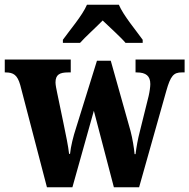

<svg xmlns="http://www.w3.org/2000/svg" viewBox="-24 -786 795 806"><path d="M240 -619V-606H312C334 -631 380 -672 407 -700C434 -674 486 -627 503 -606H575V-619C548 -657 494 -721 475 -766H341C322 -721 267 -657 240 -619ZM61 -429 173 0H280L370 -321L454 0H560L674 -404C692 -468 705 -482 739 -482H751V-536H545V-482H550C589 -482 607 -467 607 -433C607 -422 604 -400 600 -383L564 -238C554 -200 549 -170 545 -139H541C539 -163 532 -206 524 -236L441 -531H383L295 -248C284 -215 273 -171 270 -140H266C263 -170 252 -223 242 -271L216 -396C213 -411 209 -429 209 -440C209 -473 227 -482 262 -482H273V-536H-4V-482H-1C33 -482 49 -471 61 -429Z"/></svg>

Font: Noto Serif Devanagari Condensed ExtraBold
Style: Regular
Weight: 800
Width: 3
Designer: Universal Thirst, Indian Type Foundry and the Monotype Design Team
Foundry: Monotype Imaging Inc.
Version: Version 2.004